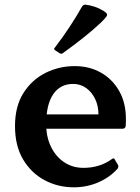

<svg xmlns="http://www.w3.org/2000/svg" viewBox="-20 -788 597 819"><path d="M295 11Q227 11 170 -19.5Q113 -50 78.5 -108Q44 -166 44 -250Q44 -334 79.5 -390.5Q115 -447 173 -476.5Q231 -506 299 -506Q361 -506 410 -478.5Q459 -451 488 -400.5Q517 -350 517 -282Q517 -275 517 -266.5Q517 -258 516 -249Q513 -239 504 -239H164V-300H425L400 -282Q400 -287 400 -291Q400 -295 400 -299Q400 -336 386 -365.5Q372 -395 347.5 -412.5Q323 -430 292 -430Q237 -430 207 -386Q177 -342 177 -258Q177 -205 197 -163Q217 -121 253 -96.5Q289 -72 336 -72Q406 -72 458 -110Q466 -116 470 -107L483 -85Q487 -78 482 -69Q448 -31 399 -10Q350 11 295 11ZM249 -562Q243 -556 234 -561L216 -573Q207 -578 214 -585Q247 -628 276 -672Q305 -716 330 -760Q336 -769 345 -768Q364 -766 384.5 -759Q405 -752 421 -742Q432 -735 435.5 -730Q439 -725 433.5 -717Q428 -709 412 -693Q377 -660 336 -627.5Q295 -595 249 -562Z"/></svg>

Font: Hahmlet SemiBold
Style: Regular
Weight: 600
Version: Version 1.002